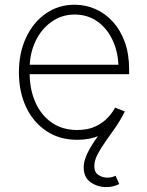

<svg xmlns="http://www.w3.org/2000/svg" viewBox="-20 -573 616 803"><path d="M302.7 11.7Q229 11.7 174.1 -24.9Q119.1 -61.5 89.1 -125.2Q59.1 -189 59.1 -270.5Q59.1 -352.1 89.1 -416Q119.1 -480 171.9 -516.6Q224.6 -553.2 292 -553.2Q338.4 -553.2 379.6 -534.9Q420.9 -516.6 452.4 -481.7Q483.9 -446.8 502 -397Q520 -347.2 520 -283.2V-262.7H86.9V-302.2H496.1L475.6 -286.6Q475.6 -350.1 452.6 -401.4Q429.7 -452.6 388.4 -482.4Q347.2 -512.2 292 -512.2Q238.3 -512.2 195.6 -481.9Q152.8 -451.7 128.4 -400.4Q104 -349.1 104 -286.1V-268.1Q104 -199.7 127.7 -145.8Q151.4 -91.8 196 -60.5Q240.7 -29.3 302.7 -29.3Q347.7 -29.3 379.2 -44.2Q410.6 -59.1 430.9 -81.1Q451.2 -103 461.4 -123L502 -106.9Q489.7 -79.6 463.4 -52.2Q437 -24.9 397 -6.6Q356.9 11.7 302.7 11.7ZM424.3 209.5Q388.7 209.5 359.4 189.5Q330.1 169.4 330.1 127.4Q330.1 108.9 336.9 89.1Q343.8 69.3 355.2 49.3Q366.7 29.3 381.1 8.5Q395.5 -12.2 411.1 -32.7L502 -106.9Q485.8 -73.7 464.4 -42.5Q442.9 -11.2 422.4 17.3Q401.9 45.9 388.2 72.3Q374.5 98.6 374.5 121.6Q374.5 147.5 391.4 158.7Q408.2 169.9 429.2 169.9Q439.5 169.9 447.8 167.7Q456.1 165.5 463.4 162.1L478.5 196.8Q467.8 202.1 454.6 205.8Q441.4 209.5 424.3 209.5Z"/></svg>

Font: Inter ExtraLight
Style: Regular
Weight: 250
Designer: Rasmus Andersson
Foundry: rsms
Version: Version 4.001;git-66647c0bb